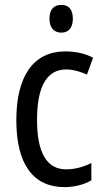

<svg xmlns="http://www.w3.org/2000/svg" viewBox="-20 -758 427 788"><path d="M232 -738C201 -738 183 -719 183 -681C183 -644 202 -624 232 -624C261 -624 279 -644 279 -681C279 -719 262 -738 232 -738ZM245 10C284 10 325 0 355 -18V-89C323 -73 288 -63 251 -63C172 -63 132 -131 132 -266C132 -403 172 -473 252 -473C279 -473 310 -464 337 -452L362 -521C333 -537 294 -547 248 -547C119 -547 47 -448 47 -265C47 -80 119 10 245 10Z"/></svg>

Font: Noto Sans Lao Looped Condensed
Style: Regular
Weight: 400
Width: 3
Designer: Mark Frömberg, Ben Mitchell
Foundry: The Fontpad Ltd
Version: Version 1.002